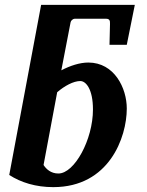

<svg xmlns="http://www.w3.org/2000/svg" viewBox="-20 -757 604 789"><path d="M270 -665C271 -671 278 -680 288 -680H415C429 -680 433 -674 432 -658L430 -573H501L534 -737H149L18 -38C66 -7 127 12 199 12C428 12 501 -192 501 -311C501 -395 450 -500 343 -500C308 -500 268 -487 232 -468ZM362 -307C362 -183 286 -44 220 -44C189 -44 170 -62 159 -79L215 -378C245 -404 282 -424 310 -424C333 -424 362 -391 362 -307Z"/></svg>

Font: Veleka
Style: Bold Italic
Weight: 700
Italic angle: -12°
Designer: Stefan Peev, Context Ltd, 2016; SIL International, 1997-2014.
Foundry: Stefan Peev, Context Ltd, 2016
Version: Version 5.000